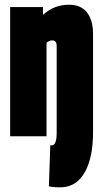

<svg xmlns="http://www.w3.org/2000/svg" viewBox="-20 -577 435 813"><path d="M374 -18Q374 89 340 150.5Q306 212 244 216Q210 217 187 212L193 38Q199 39 204 38Q220 31 220 -13V-382Q220 -406 201 -406Q194 -406 187.5 -403Q181 -400 177 -396V0H23V-547H162V-514Q209 -557 272 -557Q323 -557 348.5 -524Q374 -491 374 -433Z"/></svg>

Font: Georama ExtraCondensed ExtraBold
Style: Regular
Weight: 800
Width: 2
Designer: Jean-Baptiste Levee
Foundry: Production Type
Version: Version 1.000